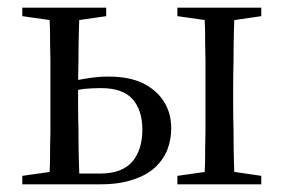

<svg xmlns="http://www.w3.org/2000/svg" viewBox="-20 -479 737 499"><path d="M163 0H242Q290 0 325 -12Q360 -23 382 -43Q404 -63 415 -90Q425 -116 425 -146Q425 -185 406 -215Q387 -245 351 -263Q315 -280 261 -280Q238 -280 211 -276Q183 -272 158 -265L156 -240Q177 -245 199 -248Q221 -250 243 -250Q298 -250 324 -222Q350 -193 350 -142Q350 -90 324 -59Q297 -28 241 -28H161ZM107 0H187Q186 -22 185 -59Q184 -96 184 -136Q183 -175 183 -206V-252Q183 -284 184 -324Q184 -363 185 -400Q186 -437 187 -459H107Q109 -437 110 -400Q110 -363 111 -324Q111 -284 111 -253V-206Q111 -175 111 -136Q110 -96 110 -59Q109 -22 107 0ZM510 0H590Q589 -22 588 -59Q587 -96 587 -136Q586 -175 586 -206V-253Q586 -284 587 -324Q587 -363 588 -400Q589 -437 590 -459H510Q512 -437 513 -400Q513 -363 514 -324Q514 -284 514 -253V-206Q514 -175 514 -136Q513 -96 513 -59Q512 -22 510 0ZM38 -437 137 -423H159L256 -437V-459H38ZM441 0H659V-22L563 -36H540L441 -22ZM441 -437 540 -423H563L659 -437V-459H441ZM38 0H154V-36H137L38 -22Z"/></svg>

Font: Source Serif 4 48pt
Style: Regular
Weight: 400
Designer: Frank Grie√ühammer
Foundry: Adobe Systems Incorporated
Version: Version 4.004;hotconv 1.0.116;makeotfexe 2.5.65601